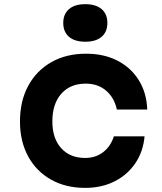

<svg xmlns="http://www.w3.org/2000/svg" viewBox="-20 -895 790 934"><path d="M394.2 19Q299.2 19 227.7 -21.5Q156.1 -62 116.7 -134.7Q77.2 -207.4 77.2 -304.4Q77.2 -403.4 117.3 -477.5Q157.4 -551.6 229.9 -592.7Q302.3 -633.8 398.3 -633.8Q486.1 -633.8 551.7 -599.8Q617.4 -565.7 655.3 -504.7Q693.3 -443.7 696.3 -362.1H548.5Q535.5 -420.9 495.5 -454.6Q455.6 -488.2 397.2 -488.2Q321.9 -488.2 278.3 -439.1Q234.7 -389.9 234.7 -304.5Q234.7 -221.5 277.7 -174.1Q320.6 -126.6 394.2 -126.6Q445.1 -126.6 481.6 -154.7Q518.2 -182.7 534 -231.8H683.3Q676.5 -156.9 637.8 -100.2Q599.1 -43.5 536.5 -12.3Q473.9 19 394.2 19ZM395 -692Q343.6 -692 315.7 -716Q287.7 -740 287.7 -783.4Q287.7 -826.7 315.7 -850.7Q343.6 -874.7 395 -874.7Q446.4 -874.7 474.4 -850.7Q502.3 -826.7 502.3 -783.4Q502.3 -740 474.4 -716Q446.4 -692 395 -692Z"/></svg>

Font: Martian Mono SemiExpanded
Style: Regular
Weight: 400
Width: 6
Monospace: yes
Designer: Roman Shamin
Foundry: Evil Martians
Version: Version 1.000